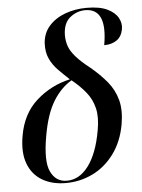

<svg xmlns="http://www.w3.org/2000/svg" viewBox="-55 -813 641 867"><g transform="rotate(-5 266.0 -380.0)"><path d="M209 10Q146 10 101.5 -16.5Q57 -43 38 -94Q19 -145 32 -219Q49 -319 115 -377.5Q181 -436 267 -455Q240 -480 216.5 -504Q193 -528 179.5 -557.5Q166 -587 168 -627Q171 -673 199.5 -705Q228 -737 273 -753.5Q318 -770 370 -770Q429 -770 463.5 -753.5Q498 -737 512 -711.5Q526 -686 521 -660Q515 -627 492 -611Q469 -595 435 -595Q464 -760 363 -760Q325 -760 294 -735Q263 -710 262 -656Q262 -628 270.5 -604.5Q279 -581 301.5 -555.5Q324 -530 365 -498Q407 -463 437.5 -426Q468 -389 480.5 -342.5Q493 -296 482 -232Q468 -154 427.5 -99.5Q387 -45 330 -17.5Q273 10 209 10ZM212 0Q270 1 312 -55Q354 -111 372 -214Q383 -273 373 -314.5Q363 -356 337 -388Q311 -420 274 -450Q225 -421 190.5 -365Q156 -309 139 -213Q118 -98 140.5 -49.5Q163 -1 212 0Z"/></g></svg>

Font: Noto Serif Display SemiCondensed Medium
Style: Italic
Weight: 500
Width: 4
Italic angle: -12°
Designer: Monotype Design Team
Foundry: Monotype Imaging Inc.
Version: Version 2.009